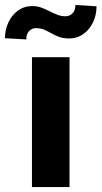

<svg xmlns="http://www.w3.org/2000/svg" viewBox="-67 -761 413 781"><path d="M215.8 -528.3V0H63V-528.3ZM239.7 -740.7 325.7 -735.4Q325.7 -699.7 311.3 -669.9Q296.9 -640.1 271.7 -622.3Q246.6 -604.5 214.4 -604.5Q191.4 -604.5 174.3 -610.6Q157.2 -616.7 142.6 -625.2Q127.9 -633.8 112.8 -640.1Q97.7 -646.5 78.6 -646.5Q63 -646.5 51.5 -634.8Q40 -623 40 -600.6L-46.9 -605.5Q-46.9 -640.1 -32.7 -670.2Q-18.6 -700.2 6.6 -718.3Q31.7 -736.3 64.5 -736.3Q84 -736.3 100.8 -730.2Q117.7 -724.1 133.5 -715.8Q149.4 -707.5 165.5 -701.2Q181.6 -694.8 199.7 -694.8Q215.8 -694.8 227.8 -706.5Q239.7 -718.3 239.7 -740.7Z"/></svg>

Font: Roboto ExtraBold
Style: Regular
Weight: 800
Designer: Christian Robertson
Foundry: Google
Version: Version 3.009; 2024